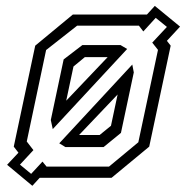

<svg xmlns="http://www.w3.org/2000/svg" viewBox="-20 -588 619 635"><path d="M87 26.5 3.5 -43 41 -83 25.5 -103 96.5 -437 221 -540H463.5H466L492 -568.5L575.5 -500L532 -453L544.5 -437L473.5 -103L349 0H111.5L109 2.5ZM241.5 -141.5H309.5L347 -172L369 -275.5ZM83 -13 120.5 -53.5 134 -37H340.5L437.5 -117.5L502.5 -423L483.5 -447L532 -499L495 -529L454 -484L439.5 -503H235L132.5 -422.5L68.5 -120L90.5 -91.5L46 -43.5ZM196.5 -101.5 176 -114 417.5 -374.5 422.5 -348.5 380 -148.5 322.5 -101.5ZM154.5 -161 148 -191 190.5 -391.5 252.5 -439H378.5L400.5 -426ZM199 -255 336 -399H260.5L223 -368Z"/></svg>

Font: Tourney
Style: Italic
Weight: 400
Italic angle: -12°
Version: Version 1.015